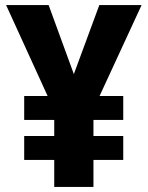

<svg xmlns="http://www.w3.org/2000/svg" viewBox="-20 -734 581 754"><path d="M270 -443 171 -714H4L167 -357H75V-263H193V-200H75V-106H193V0H347V-106H464V-200H347V-263H464V-357H371L536 -714H370Z"/></svg>

Font: Noto Sans Gurmukhi UI SemiCondensed ExtraBold
Style: Regular
Weight: 800
Width: 4
Designer: Jelle Bosma - Monotype Design Team
Foundry: Monotype Imaging Inc.
Version: Version 2.004